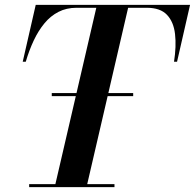

<svg xmlns="http://www.w3.org/2000/svg" viewBox="-20 -771 802 790"><path d="M193 -375.5V-388H528V-375.5ZM205 -1 379 -751H510L336 -1ZM100 -1V-13.5H451V-1ZM73.5 -517 127 -751H762L708.5 -517H696Q706 -580.5 700.2 -630.8Q694.5 -681 667 -710Q639.5 -739 584 -739H295Q253.5 -739 220.8 -722.2Q188 -705.5 163 -675.2Q138 -645 119 -604.8Q100 -564.5 86 -517Z"/></svg>

Font: Bodoni Moda 18pt SemiBold
Style: Italic
Weight: 600
Italic angle: -13°
Designer: Owen Earl
Foundry: indestructible type
Version: Version 2.005